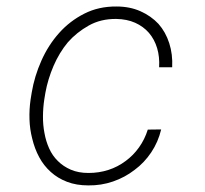

<svg xmlns="http://www.w3.org/2000/svg" viewBox="-20 -558 627 588"><path d="M251 -28.3Q220.2 -28.3 197 -38.3Q173.8 -48.3 157.2 -64.9Q140.6 -81.1 130.6 -103.3Q120.6 -125.5 116.2 -150.4Q111.3 -175.3 111.6 -201.9Q111.8 -228.5 115.7 -253.9L119.1 -274.4Q126.5 -315.4 144 -356.2Q161.6 -397 188 -428.7Q214.8 -459 251.7 -479.7Q288.6 -500.5 335.9 -500Q368.7 -499.5 393.8 -488.3Q418.9 -477.1 436 -457.5Q453.1 -437.5 461.2 -410.6Q469.2 -383.8 467.3 -352.1H507.3Q509.3 -391.6 498.3 -425.8Q487.3 -460 465.3 -484.9Q442.4 -509.3 409.9 -523.7Q377.4 -538.1 336.9 -538.1Q282.2 -538.6 238 -516.1Q193.8 -493.7 161.1 -457Q127.9 -419.9 106.7 -372.1Q85.4 -324.2 77.1 -274.4L73.7 -253.4Q69.3 -223.1 70.3 -192.6Q71.3 -162.1 78.6 -133.8Q85.9 -103 99.9 -76.9Q113.8 -50.8 135.7 -31.2Q156.7 -12.2 185.3 -1.2Q213.9 9.8 250.5 9.8Q290 10.3 326.2 -2.2Q362.3 -14.6 392.1 -37.6Q421.9 -59.6 443.1 -91.3Q464.4 -123 473.6 -161.6L432.6 -161.1Q423.3 -131.3 405.8 -106.7Q388.2 -82 364.7 -64.9Q340.8 -46.9 312 -37.6Q283.2 -28.3 251 -28.3Z"/></svg>

Font: Roboto Mono ExtraLight
Style: Italic
Weight: 250
Italic angle: -10°
Monospace: yes
Designer: Google
Version: Version 3.000